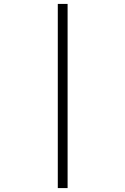

<svg xmlns="http://www.w3.org/2000/svg" viewBox="-20 -850 640 980"><path d="M275 110H325V-830H275Z"/></svg>

Font: JetBrains Mono Thin
Style: Regular
Weight: 100
Monospace: yes
Designer: Philipp Nurullin, Konstantin Bulenkov
Foundry: JetBrains
Version: Version 2.305